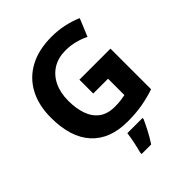

<svg xmlns="http://www.w3.org/2000/svg" viewBox="-256 -870 1237 1237"><g transform="rotate(-45 362.0 -251.5)"><path d="M361 -401H644V-31Q588 -12 527.5 -1Q467 10 390 10Q230 10 144 -84Q58 -178 58 -358Q58 -470 101.5 -552Q145 -634 228 -679Q311 -724 431 -724Q488 -724 543 -712Q598 -700 643 -680L593 -559Q560 -576 518 -587Q476 -598 430 -598Q364 -598 315.5 -568Q267 -538 240.5 -483.5Q214 -429 214 -355Q214 -285 233 -231Q252 -177 293 -146.5Q334 -116 400 -116Q432 -116 454.5 -119Q477 -122 496 -126V-275H361ZM474 71Q459 104 439 142.5Q419 181 393 221H306V208Q314 179 323 136Q332 93 336 61H474Z"/></g></svg>

Font: Noto Sans Thaana
Style: Bold
Weight: 700
Designer: David Williams
Foundry: Google Inc.
Version: Version 3.001; ttfautohint (v1.8.4.7-5d5b)